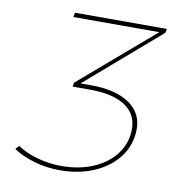

<svg xmlns="http://www.w3.org/2000/svg" viewBox="-79 -775 826 853"><g transform="rotate(10 334.0 -348.5)"><path d="M602 -681 270 -394H319Q427 -394 489 -352.5Q551 -311 551 -238Q551 -170 512.5 -115.5Q474 -61 404 -29.5Q334 2 245 2Q186 2 130.5 -14Q75 -30 35 -57L50 -73Q87 -48 140 -33Q193 -18 249 -18Q332 -18 396 -46.5Q460 -75 495 -124Q530 -173 530 -233Q530 -302 474.5 -338Q419 -374 316 -374H238L241 -392L575 -679H187L191 -699H606Z"/></g></svg>

Font: Gontserrat Thin
Style: Italic
Weight: 250
Italic angle: -11.3°
Designer: Julieta Ulanovsky
Foundry: Julieta Ulanovsky
Version: Version 6.001